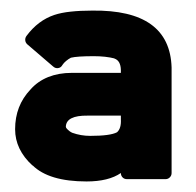

<svg xmlns="http://www.w3.org/2000/svg" viewBox="-20 -737 373 366"><path d="M222.2 -395.5Q216.8 -395.5 213.6 -398.9Q210.4 -402.3 210.4 -407.2Q187 -391.1 145 -391.1Q73.2 -391.1 42 -421.9V-421.4Q8.8 -451.7 8.8 -490.7Q8.8 -535.6 38.1 -566.4Q51.8 -582 71.8 -590.1Q91.8 -598.1 116.7 -598.1H210.4V-603.5Q210 -621.6 197.8 -625.5H198.7Q181.6 -629.9 158.7 -629.9Q127.4 -629.9 115.2 -627Q110.4 -624.5 106 -620.8Q101.6 -617.2 99.1 -613.3Q96.2 -607.9 90.8 -607.2Q85.4 -606.4 81.1 -610.4L31.7 -652.8Q28.3 -656.2 28.1 -660.6Q27.8 -665 30.8 -668.9Q52.7 -698.2 83.5 -708.5Q96.7 -712.9 114.7 -714.8Q132.8 -716.8 155.8 -716.8Q303.7 -718.8 307.1 -608.4V-407.2Q307.1 -402.3 303.7 -398.9Q300.3 -395.5 295.4 -395.5ZM210.4 -516.6H147Q106.4 -517.1 105.5 -495.6Q105.5 -493.7 107.4 -491.7Q112.3 -486.3 117.7 -483.9Q134.3 -478 151.9 -478Q190.4 -478 203.1 -484.9Q211.4 -492.2 210.4 -509.8Z"/></svg>

Font: Alte DIN 1451 Mittelschrift
Style: Bold
Weight: 700
Designer: Peter Wiegel
Foundry: Peter Wiegel
Version: Version 1.003